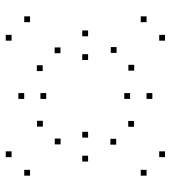

<svg xmlns="http://www.w3.org/2000/svg" viewBox="16 -657 588 660"><g transform="rotate(-90 310.0 -327.0)"><path d="M535.3 -318.2V-338.2H515.3V-318.2ZM320 -537.8V-557.8H300V-537.8ZM104.7 -318.2V-338.2H84.7V-318.2ZM320 -97.3V-117.3H300V-97.3ZM187 -318.2V-338.2H167V-318.2ZM320 -462V-482H300V-462ZM453.7 -318.2V-338.2H433.7V-318.2ZM320 -173.8V-193.8H300V-173.8ZM520.2 -53.7V-73.7H500.2V-53.7ZM583.8 -117.2V-137.2H563.8V-117.2ZM478.2 -220.2V-240.2H458.2V-220.2ZM417.2 -159.7V-179.7H397.2V-159.7ZM583.8 -517.7V-537.7H563.8V-517.7ZM520.2 -581.2V-601.2H500.2V-581.2ZM415.7 -474.3V-494.3H395.7V-474.3ZM477 -413.2V-433.2H457V-413.2ZM163.7 -412.7V-432.7H143.7V-412.7ZM224.8 -473.7V-493.7H204.8V-473.7ZM119.8 -581.2V-601.2H99.8V-581.2ZM56.2 -517.7V-537.7H36.2V-517.7ZM224.2 -160.3V-180.3H204.2V-160.3ZM162.8 -221.5V-241.5H142.8V-221.5ZM56.2 -117.2V-137.2H36.2V-117.2ZM119.8 -53.7V-73.7H99.8V-53.7Z"/></g></svg>

Font: Monaspace Neon Dots Var
Style: Regular
Weight: 400
Designer: Riley Cran and the Lettermatic Team
Version: Version 1.100 (Monaspace Neon Dots)